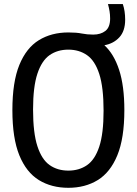

<svg xmlns="http://www.w3.org/2000/svg" viewBox="-20 -908 668 938"><path d="M314 9.5Q231.5 9.5 170 -28.2Q108.5 -66 74.5 -149.2Q40.5 -232.5 40.5 -370Q40.5 -507.5 74.5 -590.8Q108.5 -674 170 -711.8Q231.5 -749.5 314 -749.5Q354 -749.5 379.8 -744.2Q405.5 -739 435.5 -739Q472 -739 495 -757Q518 -775 518 -817.5Q518 -836.5 515.2 -853.2Q512.5 -870 507.5 -888H580Q591.5 -854.5 591.5 -812Q591.5 -756.5 563.2 -725.8Q535 -695 490 -687Q536.5 -644.5 562 -566.5Q587.5 -488.5 587.5 -370Q587.5 -232.5 553.2 -149.2Q519 -66 457.5 -28.2Q396 9.5 314 9.5ZM314 -74.5Q366.5 -74.5 405.2 -101.2Q444 -128 465 -191.8Q486 -255.5 486 -367Q486 -481.5 465 -546.5Q444 -611.5 405.2 -638.5Q366.5 -665.5 314 -665.5Q261 -665.5 222.5 -638.8Q184 -612 162.8 -548.2Q141.5 -484.5 141.5 -373Q141.5 -258.5 162.8 -193.5Q184 -128.5 222.5 -101.5Q261 -74.5 314 -74.5Z"/></svg>

Font: Encode Sans Condensed Condensed Medium
Style: Regular
Weight: 500
Width: 3
Designer: Multiple Designers
Foundry: Impallari Type
Version: Version 3.000; ttfautohint (v1.8.3) -l 8 -r 50 -G 200 -x 14 